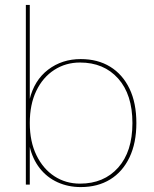

<svg xmlns="http://www.w3.org/2000/svg" viewBox="-20 -750 625 780"><path d="M308 10Q257 10 214 -9.5Q171 -29 141.5 -66.5Q112 -104 100 -157L101 -159V0H85V-730H101V-343L100 -345Q119 -424 175.5 -467Q232 -510 308 -510Q377 -510 427.5 -479Q478 -448 506 -390Q534 -332 534 -250Q534 -169 506 -110.5Q478 -52 427.5 -21Q377 10 308 10ZM305 -4Q402 -4 460 -69Q518 -134 518 -250Q518 -366 460 -431Q402 -496 305 -496Q247 -496 200.5 -466Q154 -436 127.5 -381Q101 -326 101 -250Q101 -175 128 -119.5Q155 -64 201 -34Q247 -4 305 -4Z"/></svg>

Font: Work Sans Thin
Style: Regular
Weight: 250
Designer: Wei Huang
Foundry: Wei Huang
Version: Version 2.012